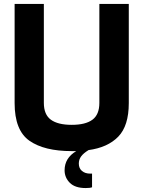

<svg xmlns="http://www.w3.org/2000/svg" viewBox="-20 -760 726 972"><path d="M632 -740V-238Q632 -123 578.5 -68Q525 -13 427 0H428Q402 16 390.5 32Q379 48 379 68Q379 92 395 105.5Q411 119 437 119H446V188Q437 192 414 192Q360 192 333.5 165.5Q307 139 307 102Q307 40 366 5H343Q204 5 129 -47.5Q54 -100 54 -238V-740H202V-239Q202 -180 237.5 -154Q273 -128 343 -128Q413 -128 448 -154Q483 -180 483 -239V-740Z"/></svg>

Font: Exo
Style: Bold
Weight: 700
Designer: Natanael Gama
Foundry: Natanael Gama
Version: Version 1.500; ttfautohint (v1.6)